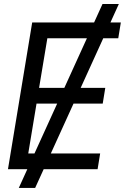

<svg xmlns="http://www.w3.org/2000/svg" viewBox="-20 -839 619 952"><path d="M569.3 -819.3 154.3 92.8H73.2L488.3 -819.3ZM19.5 0 139.6 -727.5H579.1L566.4 -649.4H214.8L173.8 -403.3H502L489.3 -325.2H161.1L120.1 -78.1H476.6L463.9 0Z"/></svg>

Font: Inter Tight
Style: Italic
Weight: 400
Italic angle: -9.39999°
Designer: Rasmus Andersson
Foundry: rsms
Version: Version 3.002